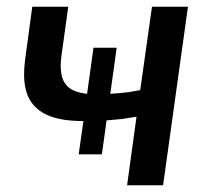

<svg xmlns="http://www.w3.org/2000/svg" viewBox="-20 -551 626 571"><path d="M327 -409H258L239 -272C211 -275 191 -283 179 -296C162 -314 157 -343 163 -387L183 -531H76L55 -376C46 -310 55 -264 83 -235C119 -197 179 -191 228 -191L214 -92H283L297 -193C312 -194 327 -196 342 -197C357 -199 372 -202 386 -204L358 0H465L539 -531H432L397 -283C385 -281 374 -279 363 -277C345 -275 327 -273 308 -272Z"/></svg>

Font: Cheyenne Sans Medium
Style: Italic
Weight: 500
Italic angle: -8.13011°
Designer: The Public Sans project authors (U.S. Web Design System), Libre Franklin designed by Pablo Impallari and Rodrigo Fuenzal
Foundry: The Cheyenne Sans Project Authors
Version: Version 2.007